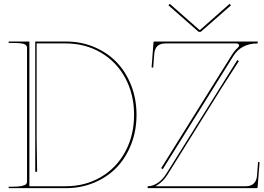

<svg xmlns="http://www.w3.org/2000/svg" viewBox="-20 -975 1370 995"><path d="M859.9 -955.1 1013.7 -819.8H1016.6L1169.9 -955.1L1176.8 -947.3L1020.5 -810.1H1009.3L853 -947.3ZM1217.8 -658.2Q1149.9 -553.7 1128.9 -520L848.1 -69.8Q825.2 -32.7 786.1 -9.8H1253.4Q1279.8 -9.8 1294.9 -23.9Q1310.1 -38.1 1312 -65.4L1317.4 -135.7L1325.2 -134.3L1314.9 -4.4Q1314.9 0 1310.1 0H745.1V-9.8Q770.5 -9.8 796.4 -26.4Q822.3 -43 842.8 -76.2L1210 -664.1ZM815.4 -104 1181.2 -689.9Q1195.3 -712.4 1212.4 -728Q1219.2 -733.9 1219.2 -739.3Q1219.2 -743.7 1215.1 -746.8Q1210.9 -750 1204.6 -750H837.4Q783.7 -750 779.3 -695.3L773.9 -624.5L765.6 -625.5L775.4 -755.4Q775.4 -759.8 780.3 -759.8H1315.4V-750Q1230 -750 1189 -684.1L823.2 -97.7ZM24.9 -759.8H132.3V-9.8H319.8Q421.4 -9.8 502.7 -57.4Q584 -105 629.4 -189.5Q674.8 -273.9 674.8 -379.9Q674.8 -485.8 629.4 -570.3Q584 -654.8 502.7 -702.4Q421.4 -750 319.8 -750H169.9V-260.7L172.4 -85H162.6V-759.8H322.3Q400.4 -759.8 468.3 -731.2Q536.1 -702.6 584.2 -652.8Q632.3 -603 659.9 -532.2Q687.5 -461.4 687.5 -379.9Q687.5 -298.3 659.9 -227.5Q632.3 -156.7 584.2 -106.9Q536.1 -57.1 468.3 -28.6Q400.4 0 322.3 0H24.9V-7.3H44.9Q77.1 -7.3 94.5 -11.7Q111.8 -16.1 116 -21.5Q120.1 -26.9 120.1 -35.6V-727.5Q120.1 -740.7 105.5 -746.6Q90.8 -752.4 44.9 -752.4H24.9Z"/></svg>

Font: ZnikomitNo25
Style: Regular
Weight: 100
Designer: gluk
Foundry: gluk
Version: Version 0.56